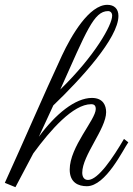

<svg xmlns="http://www.w3.org/2000/svg" viewBox="-95 -758 552 796"><path d="M126 -321C239 -429 396 -600 396 -692C396 -722 378 -738 350 -738C274 -738 200 -609 162 -528C82 -356 7 -180 -75 0L-31 18L43 -122C114 -219 208 -326 283 -326C296 -326 302 -320 302 -306C302 -262 194 -150 194 -55C194 0 231 14 265 14C344 14 416 -139 437 -168L419 -182C374 -105 312 -12 270 -12C252 -12 246 -27 246 -42C246 -114 345 -224 345 -293C345 -320 333 -352 286 -352C217 -352 135 -285 66 -191ZM353 -712C363 -712 370 -705 370 -693C370 -655 299 -527 155 -387C263 -628 294 -712 353 -712Z"/></svg>

Font: Parisienne
Style: Regular
Weight: 400
Designer: Astigmatic (AOETI)
Foundry: Astigmatic (AOETI)
Version: Version 1.000